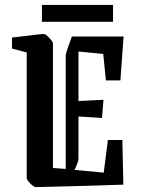

<svg xmlns="http://www.w3.org/2000/svg" viewBox="-20 -753 574 783"><path d="M29 -555V-600Q47 -602 76.5 -605.5Q106 -609 131 -612Q156 -615 161 -614Q166 -613 174 -605.5Q182 -598 189 -589Q196 -580 196 -577V-68L248 -64V-523Q248 -534 256 -556.5Q264 -579 273 -604H484L471 -425H412L401 -533L300 -543V-341L402 -346L396 -272L300 -278V-105Q300 -94 284 -60L403 -49L420 -182H479L483 0Q403 3 342 4.5Q281 6 229.5 7.5Q178 9 127 10Q121 10 112 3Q103 -4 96 -13Q89 -22 89 -27V-539ZM151 -664V-733H441V-664Z"/></svg>

Font: Grenze Gotisch Medium
Style: Regular
Weight: 500
Designer: Renata Polastri
Foundry: Omnibus-Type
Version: Version 1.001